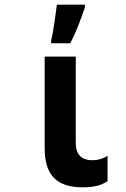

<svg xmlns="http://www.w3.org/2000/svg" viewBox="-20 -791 540 821"><path d="M199 -620V-606H280C307 -655 326 -711 343 -759V-771H223C220 -744 207 -647 199 -620ZM334 10C380 10 412 2 440 -16V-124C420 -113 401 -106 375 -106C339 -106 304 -120 304 -181V-549H171V-158C171 -40 224 10 334 10Z"/></svg>

Font: Noto Sans Mono ExtraCondensed ExtraBold
Style: Regular
Weight: 800
Width: 2
Designer: Monotype Design Team
Foundry: Monotype Imaging Inc.
Version: Version 2.014